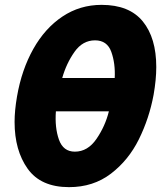

<svg xmlns="http://www.w3.org/2000/svg" viewBox="-20 -757 669 790"><path d="M623 -481Q623 -601 567.5 -669Q512 -737 398 -737Q309 -737 237 -689Q165 -641 117 -555.5Q69 -470 50 -360Q40 -302 40 -255Q40 -138 94 -62.5Q148 13 264 13Q364 13 436.5 -42.5Q509 -98 551.5 -184Q594 -270 612 -367Q623 -430 623 -481ZM371 -591Q421 -591 438 -543.5Q455 -496 452 -436H236Q253 -496 286.5 -543.5Q320 -591 371 -591ZM288 -133Q240 -133 222.5 -182.5Q205 -232 210 -299H428Q413 -238 377 -185.5Q341 -133 288 -133Z"/></svg>

Font: Geom ExtraBold
Style: Bold Italic
Weight: 800
Italic angle: -10°
Version: Version 1.102